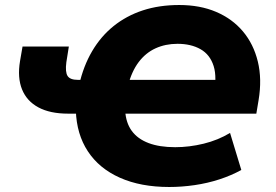

<svg xmlns="http://www.w3.org/2000/svg" viewBox="-20 -736 1102 767"><path d="M656 11Q542 11 459 -26Q376 -63 331 -131.5Q286 -200 283 -294L307 -282H252Q180 -282 133.5 -307Q87 -332 68 -379Q49 -426 60 -492L70 -550H255L245 -487Q240 -448 250 -432.5Q260 -417 291 -417H321L296 -396Q313 -472 348 -531.5Q383 -591 434 -632Q485 -673 550.5 -694.5Q616 -716 696 -716Q779 -716 843.5 -688.5Q908 -661 950.5 -610.5Q993 -560 1010 -490Q1027 -420 1013 -336L1004 -282H461L480 -294Q483 -245 506.5 -213Q530 -181 573.5 -164.5Q617 -148 680 -148Q736 -148 793.5 -162Q851 -176 899 -205L944 -57Q904 -35 856.5 -19.5Q809 -4 757.5 3.5Q706 11 656 11ZM689 -561Q641 -561 601.5 -543Q562 -525 534 -488Q506 -451 491 -393L471 -417H882L832 -352Q848 -426 833.5 -472Q819 -518 781 -539.5Q743 -561 689 -561Z"/></svg>

Font: Nunito Sans 7pt Black
Style: Italic
Weight: 900
Italic angle: -9°
Version: Version 3.101;gftools[0.9.27]